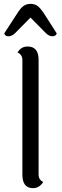

<svg xmlns="http://www.w3.org/2000/svg" viewBox="-20 -966 319 995"><path d="M180 -656V-62Q180 -34 204 -23Q184 9 151 9Q96 9 96 -61V-655Q96 -683 71 -694Q89 -725 123 -725Q180 -725 180 -656ZM274 -793Q270 -778 252 -778Q234 -778 217 -795L138 -875L59 -795Q42 -778 24 -778Q6 -778 2 -793L69 -896Q85 -922 100.5 -934Q116 -946 138.5 -946Q161 -946 176 -934Q191 -922 208 -896Z"/></svg>

Font: Laila
Style: Regular
Weight: 400
Designer: Hitesh Malaviya
Foundry: Indian Type Foundry
Version: Version 1.302;PS 1.0;hotconv 1.0.78;makeotf.lib2.5.61930; tt